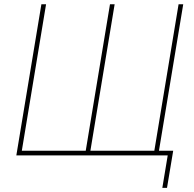

<svg xmlns="http://www.w3.org/2000/svg" viewBox="-20 -748 934 924"><path d="M179.2 -727.5H201.7L85 -22.5H392.6L509.3 -727.5H531.7L415 -22.5H722.7L839.4 -727.5H861.8L741.2 0H58.6ZM761.2 156.2 787.1 0H734.4L738.3 -22.5H813.5L783.7 156.2Z"/></svg>

Font: Inter 20pt Thin
Style: Italic
Weight: 250
Italic angle: -9.3988°
Version: Version 4.001;git-66647c0bb